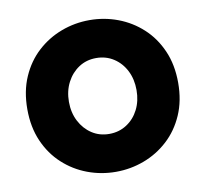

<svg xmlns="http://www.w3.org/2000/svg" viewBox="-77 -753 912 852"><g transform="rotate(-10 379.0 -327.0)"><path d="M378.9 14.6Q312.5 14.6 251.5 -8.3Q190.4 -31.2 142.6 -75.2Q94.7 -119.1 66.9 -182.6Q39.1 -246.1 39.1 -327.1Q39.1 -408.2 66.9 -471.7Q94.7 -535.2 142.6 -579.1Q190.4 -623 251.5 -646Q312.5 -668.9 378.9 -668.9Q445.3 -668.9 506.3 -646Q567.4 -623 615.2 -579.1Q663.1 -535.2 690.9 -471.7Q718.8 -408.2 718.8 -327.1Q718.8 -246.1 690.9 -182.6Q663.1 -119.1 615.2 -75.2Q567.4 -31.2 506.3 -8.3Q445.3 14.6 378.9 14.6ZM378.9 -156.2Q422.9 -156.2 457.5 -178.7Q492.2 -201.2 511.7 -239.7Q531.2 -278.3 531.2 -327.1Q531.2 -376 511.7 -414.6Q492.2 -453.1 457.5 -475.6Q422.9 -498 378.9 -498Q335 -498 300.8 -475.6Q266.6 -453.1 246.6 -414.6Q226.6 -376 226.6 -327.1Q226.6 -278.3 246.6 -239.7Q266.6 -201.2 300.8 -178.7Q335 -156.2 378.9 -156.2Z"/></g></svg>

Font: Sen ExtraBold
Style: Regular
Weight: 800
Version: Version 2.000;gftools[0.9.31]